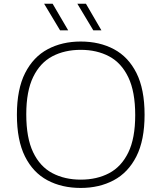

<svg xmlns="http://www.w3.org/2000/svg" viewBox="-20 -964 836 994"><path d="M398 9Q300 9 225.5 -30.8Q151 -70.5 109.2 -154.2Q67.5 -238 67.5 -370Q67.5 -502 110 -585.8Q152.5 -669.5 227 -709.2Q301.5 -749 398 -749Q495.5 -749 570 -709.2Q644.5 -669.5 686.5 -585.8Q728.5 -502 728.5 -370Q728.5 -238 686 -154.2Q643.5 -70.5 568.8 -30.8Q494 9 398 9ZM398 -34Q481.5 -34 545 -67.5Q608.5 -101 644.2 -174.5Q680 -248 680 -368Q680 -489.5 644.2 -564Q608.5 -638.5 545 -672.2Q481.5 -706 398 -706Q314.5 -706 251 -672.5Q187.5 -639 151.8 -565.5Q116 -492 116 -372Q116 -250 151.5 -175.8Q187 -101.5 250.8 -67.8Q314.5 -34 398 -34ZM463 -807 380.5 -944.5H425L505 -807ZM291 -807 208.5 -944.5H252.5L333 -807Z"/></svg>

Font: Encode Sans Expanded Expanded ExtraLight
Style: Regular
Weight: 200
Width: 7
Designer: Multiple Designers
Foundry: Impallari Type
Version: Version 3.000; ttfautohint (v1.8.3) -l 8 -r 50 -G 200 -x 14 